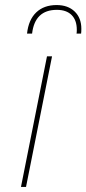

<svg xmlns="http://www.w3.org/2000/svg" viewBox="-20 -740 342 760"><path d="M166 -517H186L83 0H63ZM204 -720Q249 -720 275.5 -694.5Q302 -669 302 -626Q302 -614 301 -607H283Q284 -612 284 -622Q284 -660 263.5 -680.5Q243 -701 205 -701Q118 -701 107 -607H87Q93 -662 123.5 -691Q154 -720 204 -720Z"/></svg>

Font: Montserrat Alternates Thin
Style: Italic
Weight: 250
Italic angle: -11.3°
Designer: Julieta Ulanovsky
Foundry: Julieta Ulanovsky
Version: Version 7.200